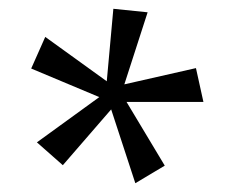

<svg xmlns="http://www.w3.org/2000/svg" viewBox="-20 -748 512 437"><path d="M288 -331 233 -499 123 -372 64 -424 206 -527 51 -592 83 -664 223 -563 238 -728 316 -720 263 -556 426 -593 443 -516H268L355 -371Z"/></svg>

Font: Ysabeau Office Medium
Style: Regular
Weight: 500
Designer: Christian Thalmann (Catharsis Fonts)
Version: Version 2.001;gftools[0.9.30]; featfreeze: tnum,lnum,ss02